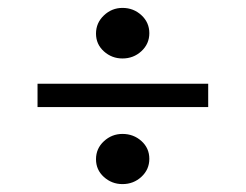

<svg xmlns="http://www.w3.org/2000/svg" viewBox="-20 -548 622 486"><path d="M290 -400Q263 -400 243 -418Q223 -436 223 -463Q223 -490 243 -509Q263 -528 290 -528Q318 -528 338 -509.5Q358 -491 358 -464Q358 -437 338 -418.5Q318 -400 290 -400ZM75 -277V-336H507V-277ZM290 -82Q263 -82 243 -100Q223 -118 223 -145Q223 -172 243 -190.5Q263 -209 290 -209Q318 -209 338 -191Q358 -173 358 -146Q358 -119 338 -100.5Q318 -82 290 -82Z"/></svg>

Font: Literata 36pt Medium
Style: Regular
Weight: 500
Designer: Latin by Veronika Burian and Jose Scaglione. Greek by Irene Vlachou. Cyrillic by Vera Evstafieva.
Foundry: TypeTogether
Version: Version 3.002